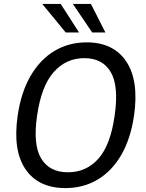

<svg xmlns="http://www.w3.org/2000/svg" viewBox="-20 -949 745 979"><path d="M314 10Q175.5 10 110 -86.2Q44.5 -182.5 70 -358.5Q87 -477.5 135.5 -561.2Q184 -645 257.2 -689Q330.5 -733 422 -733Q558.5 -733 623.8 -635.5Q689 -538 663.5 -360Q646.5 -242.5 598.8 -159.8Q551 -77 478.2 -33.5Q405.5 10 314 10ZM326.5 -70.5Q420 -70.5 481.8 -140Q543.5 -209.5 564.5 -359Q586.5 -510 544.8 -581.2Q503 -652.5 410 -652.5Q316.5 -652.5 253.5 -581Q190.5 -509.5 169 -359Q147.5 -210 190.2 -140.2Q233 -70.5 326.5 -70.5ZM443.5 -929 517.5 -783.5H450L351.5 -929ZM289.5 -929 383 -783.5H315L195.5 -929Z"/></svg>

Font: Public Sans
Style: Italic
Weight: 400
Italic angle: -8°
Designer: The Public Sans project authors (U.S. Web Design System). Libre Franklin designed by Pablo Impallari and Rodrigo Fuenzal
Version: Version 1.008; ttfautohint (v1.8.1) -l 8 -r 50 -G 200 -x 14 